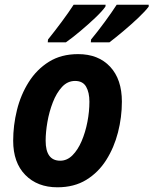

<svg xmlns="http://www.w3.org/2000/svg" viewBox="-20 -786 652 816"><path d="M224 10Q139 10 87.5 -42.5Q36 -95 36 -188Q36 -253 52 -318Q68 -383 102 -437Q136 -491 188 -523.5Q240 -556 312 -556Q398 -556 448 -502.5Q498 -449 498 -354Q498 -288 481.5 -223.5Q465 -159 431.5 -106Q398 -53 346.5 -21.5Q295 10 224 10ZM236 -103Q265 -103 288 -126Q311 -149 327 -186.5Q343 -224 351.5 -268Q360 -312 360 -354Q360 -393 346 -417.5Q332 -442 299 -442Q267 -442 243.5 -416.5Q220 -391 204.5 -351Q189 -311 181.5 -267.5Q174 -224 174 -188Q174 -103 236 -103ZM367 -618Q396 -653 426 -694Q456 -735 476 -766H612V-758Q598 -739 568 -710.5Q538 -682 504 -653.5Q470 -625 445 -606H366ZM184 -618Q213 -654 243 -694.5Q273 -735 293 -766H429L428 -758Q415 -739 385 -710.5Q355 -682 321 -653.5Q287 -625 260 -606H183Z"/></svg>

Font: Noto Sans SemiCondensed
Style: Bold Italic
Weight: 700
Width: 4
Italic angle: -12°
Designer: Monotype Design Team
Foundry: Monotype Imaging Inc.
Version: Version 2.013; ttfautohint (v1.8.4.7-5d5b)